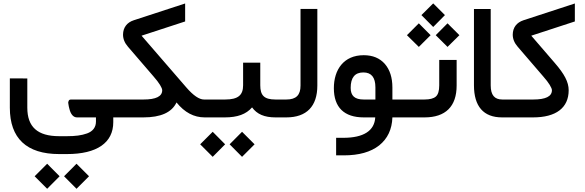

<svg xmlns="http://www.w3.org/2000/svg" viewBox="-20 -705 3513 1153"><path d="M676.8 0C685.1 0 689 -17.1 689 -51.8V-57.1C689 -90.8 685.1 -107.4 676.8 -107.4H408.7C400.4 -107.4 394.5 -105.5 392.6 -99.6C390.1 -93.8 389.6 -90.8 389.6 -88.4C389.6 -85.9 390.1 -82.5 391.1 -78.1C392.6 -68.4 393.1 -64.5 397 -50.3C404.8 -19 420.4 0 442.4 0H556.2V25.4C556.2 60.1 536.6 84 502.9 96.2C469.2 108.4 431.6 112.8 382.3 112.8H335.4C205.1 112.8 144 57.1 144 -58.6V-233.9H134.3L48.8 -234.4H39.1V-58.1C39.1 125.5 139.6 220.2 335.4 220.2H382.3C562 220.2 660.2 152.3 660.2 28.8V0ZM263.2 428.7 337.9 353.5 263.2 278.3 188 353.5ZM439.5 428.7 514.6 353.5 439.5 278.3 364.7 353.5Z M1216.8 0C1225.1 0 1229 -17.1 1229 -51.8V-57.1C1229 -90.8 1225.1 -107.4 1216.8 -107.4H1205.1C1176.3 -107.4 1141.1 -131.3 1099.1 -179.7L830.1 -490.7L1091.8 -576.2V-684.1L783.7 -583.5C742.7 -570.3 719.2 -540 718.8 -497.1C718.8 -471.7 728.5 -447.3 748.5 -424.3L901.9 -246.1C936.5 -207 954.1 -176.8 954.1 -163.1C954.1 -126 916.5 -107.4 841.8 -107.4H671.9C663.6 -107.4 659.7 -90.8 659.7 -57.1V-51.8C659.7 -17.1 663.6 0 671.9 0H840.8C945.3 0 1011.7 -29.8 1040 -89.8C1088.4 -29.8 1144.5 0 1209.5 0Z M1645 0C1653.3 0 1657.2 -17.1 1657.2 -51.8V-57.1C1657.2 -90.8 1653.3 -107.4 1645 -107.4H1634.3C1565.9 -107.4 1543 -132.3 1543 -192.9V-328.6H1439.9V-192.9C1439.9 -133.8 1410.2 -107.4 1332 -107.4H1211.9C1203.6 -107.4 1199.7 -90.8 1199.7 -57.1V-51.8C1199.7 -17.1 1203.6 0 1211.9 0H1329.6C1406.2 0 1458 -19 1493.7 -60.1C1523.4 -19 1567.9 0 1634.8 0ZM1257.3 236.8 1332 161.6 1257.3 86.4 1182.1 161.6ZM1433.6 236.8 1508.8 161.6 1433.6 86.4 1358.9 161.6Z M1640.1 -107.4C1631.8 -107.4 1627.9 -90.8 1627.9 -57.1V-51.8C1627.9 -17.1 1631.8 0 1640.1 0H1699.2C1821.8 0 1885.7 -66.9 1885.7 -191.4V-651.4H1784.7V-190.9C1784.7 -133.8 1758.3 -107.4 1699.7 -107.4Z M2395.5 0C2403.8 0 2407.7 -17.1 2407.7 -51.8V-57.1C2407.7 -90.8 2403.8 -107.4 2395.5 -107.4H2336.4V-179.7C2336.4 -238.8 2321.3 -286.1 2291 -321.3C2260.3 -356 2218.3 -373.5 2164.1 -373.5C2044.9 -373.5 1984.9 -287.6 1984.9 -175.3C1984.9 -60.1 2046.9 0 2164.6 0H2233.4C2229 79.6 2164.6 122.6 2041.5 122.6H1998.5V228H2044.4C2135.7 228 2206.5 208 2257.3 168C2307.6 127.4 2334 71.8 2336.4 0ZM2085.9 -177.2C2085.9 -239.3 2111.3 -270 2162.1 -270C2210.4 -270 2234.4 -240.2 2234.4 -180.2V-107.4H2164.1C2109.9 -107.4 2085.9 -129.9 2085.9 -177.2Z M2390.1 -107.4C2381.8 -107.4 2377.9 -90.8 2377.9 -57.1V-51.8C2377.9 -17.1 2381.8 0 2390.1 0H2529.3C2655.8 0 2722.2 -65.9 2722.2 -191.4V-345.2H2617.7V-191.9C2617.7 -159.2 2610.8 -137.2 2597.7 -125.5C2584 -113.3 2561 -107.4 2528.8 -107.4ZM2495.1 -423.3 2565.9 -493.7 2495.1 -564.9 2423.8 -493.7ZM2667.5 -423.3 2738.8 -493.7 2667.5 -564.9 2596.7 -493.7ZM2581.5 -543 2651.9 -614.3 2581.5 -684.6 2510.7 -614.3Z M3017.6 0C3025.9 0 3029.8 -17.1 3029.8 -51.8V-57.1C3029.8 -90.8 3025.9 -107.4 3017.6 -107.4H2996.6C2949.7 -107.4 2926.8 -133.8 2926.8 -192.4V-650.9H2826.2V-192.9C2826.2 -66.4 2883.3 0 2995.1 0Z M3012.2 -107.4C3003.9 -107.4 3000 -90.8 3000 -57.1V-51.8C3000 -17.1 3003.9 0 3012.2 0H3181.2C3319.3 0 3395 -57.6 3395 -163.1C3395 -212.4 3369.1 -260.7 3311 -327.6L3170.4 -490.7L3432.1 -576.2V-684.1L3124 -583.5C3082.5 -569.8 3059.6 -540 3059.1 -497.1C3059.1 -471.7 3068.8 -447.3 3088.9 -424.3L3242.2 -246.1C3276.9 -207 3294.4 -176.8 3294.4 -163.1C3294.4 -126 3256.8 -107.4 3182.1 -107.4Z"/></svg>

Font: Shabnam Medium
Style: Regular
Weight: 500
Foundry: DejaVu fonts team - Redesigned by Saber Rastikerdar - Based on Vazir font
Version: Version 5.0.1